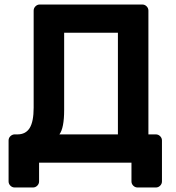

<svg xmlns="http://www.w3.org/2000/svg" viewBox="-20 -720 781 850"><path d="M637 -673V-125H670Q681 -125 689 -117Q697 -109 697 -98V83Q697 94 689 102Q681 110 670 110H589Q578 110 570 102Q562 94 562 83V0H153V83Q153 94 145 102Q137 110 126 110H45Q34 110 26 102Q18 94 18 83V-98Q18 -109 25.5 -116.5Q33 -124 43 -125H57Q94 -125 111.5 -153.5Q129 -182 129 -243V-673Q129 -684 137 -692Q145 -700 156 -700H610Q621 -700 629 -692Q637 -684 637 -673ZM502 -575H264V-233Q264 -153 243 -125H502Z"/></svg>

Font: Hezaedrus Medium
Style: Regular
Weight: 500
Designer: Hubert & Fischer
Foundry: Hubert & Fischer
Version: Version 1.10;September 3, 2019;FontCreator 11.5.0.2425 64-bi